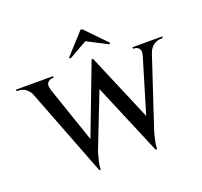

<svg xmlns="http://www.w3.org/2000/svg" viewBox="-150 -958 1187 1128"><g transform="rotate(-20 443.5 -394.5)"><path d="M51 -594H156L309 -147L285 12ZM474 -615 486 -531 316 -96Q316 -96 311 -79.5Q306 -63 300 -38Q294 -13 294 12H285L263 -85L465 -615ZM474 -615 668 -157 637 12 430 -479ZM832 -594 667 -96Q667 -96 662 -78.5Q657 -61 652 -36.5Q647 -12 646 12H637L620 -84L773 -594ZM754 -532Q764 -563 751.5 -576.5Q739 -590 723 -590H715V-600H900V-590Q900 -590 896.5 -590Q893 -590 893 -590Q864 -590 842.5 -574Q821 -558 812 -532ZM178 -532H76Q65 -558 45 -574Q25 -590 -5 -590Q-5 -590 -9 -590Q-13 -590 -13 -590V-600H218V-590H210Q194 -590 181 -576.5Q168 -563 178 -532ZM344 -670 350 -662 467 -728 594 -662 600 -670 473 -801H463Z"/></g></svg>

Font: Cinzel Eorzea
Style: Regular
Weight: 500
Designer: Natanael Gama
Version: Version 2.000